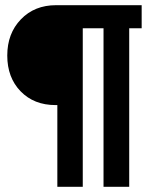

<svg xmlns="http://www.w3.org/2000/svg" viewBox="-20 -720 570 740"><path d="M379 0V-611H299V0H201V-315H194Q111 -315 59.5 -368Q8 -421 8 -506Q8 -591 60.5 -645.5Q113 -700 196 -700H526V-611H478V0Z"/></svg>

Font: TypoPRO Titillium Text
Style: 800 wt
Weight: 800
Designer: Accademia di Belle Arti di Urbino and others
Foundry: Accademia di Belle Arti di Urbino and others.
Version: Version 25.000